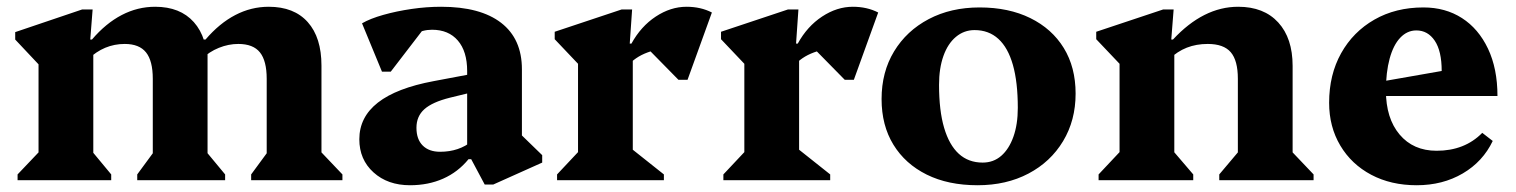

<svg xmlns="http://www.w3.org/2000/svg" viewBox="-20 -533 4486 568"><path d="M723 0V-17L784 -100L769 -71V-300Q769 -353 749 -378Q729 -403 685 -403Q656 -403 627.5 -391.5Q599 -380 576 -358V-416H588Q629 -464 676 -488.5Q723 -513 775 -513Q850 -513 890.5 -467.5Q931 -422 931 -339V-70L915 -99L993 -17V0ZM32 0V-17L110 -99L94 -71V-374L137 -297L25 -416V-438L223 -505H254L247 -416H256V-70L241 -99L309 -17V0ZM386 0V-17L447 -100L432 -71V-300Q432 -353 412 -378Q392 -403 349 -403Q288 -403 241 -358V-416H252Q293 -464 340 -488.5Q387 -513 439 -513Q513 -513 553.5 -467.5Q594 -422 594 -339V-70L578 -99L646 -17V0ZM541 -299V-385H594V-299Z M1414 13 1374 -62H1362V-323Q1362 -381 1334.5 -413Q1307 -445 1258 -445Q1230 -445 1205.5 -431Q1181 -417 1166 -393L1167 -489H1265L1136 -321H1110L1051 -464Q1075 -478 1114 -489Q1153 -500 1197.5 -506.5Q1242 -513 1285 -513Q1401 -513 1462.5 -465.5Q1524 -418 1524 -328V-100L1481 -174L1584 -74V-52L1439 13ZM1193 15Q1127 15 1085 -23Q1043 -61 1043 -121Q1043 -252 1263 -293L1385 -316V-262L1311 -244Q1259 -231 1235.5 -210Q1212 -189 1212 -155Q1212 -121 1230.5 -102.5Q1249 -84 1282 -84Q1338 -84 1377 -116V-62H1366Q1335 -24 1291 -4.5Q1247 15 1193 15Z M1628 0V-17L1706 -100L1690 -72V-374L1733 -299L1621 -417V-439L1819 -505H1850L1843 -404H1852V-71L1837 -102L1944 -17V0ZM1836 -337 1837 -404H1848Q1876 -455 1920 -484Q1964 -513 2011 -513Q2053 -513 2086 -496L2014 -297H1987L1872 -414L1986 -392Q1934 -392 1896 -378Q1858 -364 1836 -337Z M2120 0V-17L2198 -100L2182 -72V-374L2225 -299L2113 -417V-439L2311 -505H2342L2335 -404H2344V-71L2329 -102L2436 -17V0ZM2328 -337 2329 -404H2340Q2368 -455 2412 -484Q2456 -513 2503 -513Q2545 -513 2578 -496L2506 -297H2479L2364 -414L2478 -392Q2426 -392 2388 -378Q2350 -364 2328 -337Z M2872 15Q2785 15 2721.5 -16.5Q2658 -48 2623 -105Q2588 -162 2588 -240Q2588 -320 2625 -381Q2662 -442 2727.5 -476.5Q2793 -511 2878 -511Q2964 -511 3028 -479.5Q3092 -448 3127 -391Q3162 -334 3162 -256Q3162 -177 3125 -115.5Q3088 -54 3022.5 -19.5Q2957 15 2872 15ZM2887 -52Q2919 -52 2942 -72Q2965 -92 2978 -128.5Q2991 -165 2991 -214Q2991 -290 2976.5 -341Q2962 -392 2933.5 -418Q2905 -444 2863 -444Q2832 -444 2808 -424Q2784 -404 2771 -367.5Q2758 -331 2758 -282Q2758 -206 2773 -155Q2788 -104 2816.5 -78Q2845 -52 2887 -52Z M3587 0V-17L3657 -100L3642 -72V-300Q3642 -354 3621 -378.5Q3600 -403 3553 -403Q3519 -403 3491 -392Q3463 -381 3439 -358V-416H3450Q3540 -513 3643 -513Q3719 -513 3761.5 -466.5Q3804 -420 3804 -338V-71L3788 -99L3866 -17V0ZM3230 0V-17L3308 -100L3292 -71V-401L3335 -299L3223 -417V-439L3421 -505H3452L3445 -416H3454V-71L3439 -100L3510 -17V0Z M4171 15Q4095 15 4036.5 -16Q3978 -47 3945 -102.5Q3912 -158 3912 -229Q3912 -312 3947.5 -375.5Q3983 -439 4046 -475Q4109 -511 4191 -511Q4256 -511 4305 -479.5Q4354 -448 4382 -389Q4410 -330 4410 -249H4028V-285L4245 -323Q4245 -382 4224.5 -412.5Q4204 -443 4170 -443Q4143 -443 4122.5 -421.5Q4102 -400 4091 -359.5Q4080 -319 4080 -265Q4080 -183 4120.5 -135Q4161 -87 4230 -87Q4313 -87 4365 -140L4396 -116Q4367 -55 4307.5 -20Q4248 15 4171 15Z"/></svg>

Font: Platypi Light
Style: Bold
Weight: 700
Version: Version 1.200